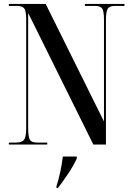

<svg xmlns="http://www.w3.org/2000/svg" viewBox="-20 -734 667 975"><path d="M25 0H220V-10H169Q140 -10 131.5 -24.5Q123 -39 123 -83V-668L454 0H518V-631Q518 -675 527 -689.5Q536 -704 565 -704H612V-714H411V-704H462Q490 -704 499 -690.5Q508 -677 508 -634V-117L212 -714H25V-704H65Q94 -704 103.5 -690.5Q113 -677 113 -634V-83Q113 -39 102.5 -24.5Q92 -10 61 -10H25ZM267 221H274Q298 190 325.5 149Q353 108 370 71V61H299Q290 138 267 211Z"/></svg>

Font: Noto Serif Display Condensed Semi
Style: Regular
Weight: 600
Width: 3
Designer: Monotype Design Team
Foundry: Monotype Imaging Inc.
Version: Version 1.900